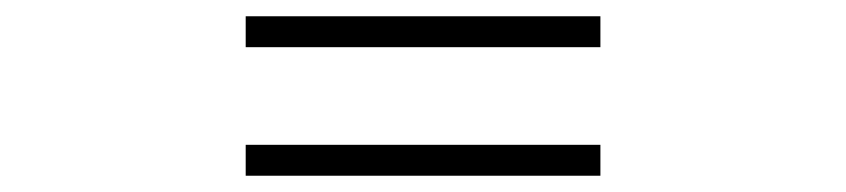

<svg xmlns="http://www.w3.org/2000/svg" viewBox="-20 -498 1040 236"><path d="M282 -478V-440H718V-478ZM282 -320V-282H718V-320Z"/></svg>

Font: Noto Sans JP Medium
Style: Regular
Weight: 500
Designer: Ryoko NISHIZUKA  (kana, bopomofo & ideographs); Paul D. Hunt (Latin, Greek & Cyrillic); Sandoll Communications , Soo-you
Foundry: Adobe
Version: Version 2.002;hotconv 1.0.116;makeotfexe 2.5.65601